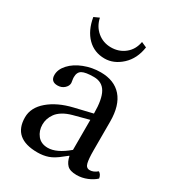

<svg xmlns="http://www.w3.org/2000/svg" viewBox="-161 -745 779 852"><g transform="rotate(30 228.5 -318.5)"><path d="M291 -79.1V-232.9L211.9 -211.9Q185.1 -204.6 166 -192.9Q147 -181.2 136.7 -167Q126.5 -152.8 121.8 -138.4Q117.2 -124 117.2 -108.9Q117.2 -77.1 135.7 -54Q154.3 -30.8 189 -30.8Q233.9 -30.8 291 -79.1ZM291 -47.9H289.1L269 -32.2Q238.8 -7.3 213.9 1.2Q189 9.8 159.2 9.8Q34.2 9.8 34.2 -98.1Q34.2 -147.9 79.8 -186.8Q125.5 -225.6 199.2 -243.2L291 -265.1Q291 -338.4 271.5 -372.1Q252 -405.8 210 -405.8Q167 -405.8 149.9 -396Q132.8 -386.2 132.8 -360.8Q132.8 -353 134.5 -344Q136.2 -335 136.2 -332Q136.2 -316.9 122.3 -304.4Q108.4 -292 87.9 -292Q53.2 -292 53.2 -326.2Q53.2 -355 77.4 -381.3Q101.6 -407.7 141.8 -423.3Q182.1 -439 226.1 -439Q295.9 -439 333.5 -396Q371.1 -353 371.1 -270V-123Q371.1 -80.1 376.2 -59.1Q381.3 -38.1 399.9 -38.1Q418.9 -38.1 438 -54.2Q451.7 -46.9 455.1 -26.9Q438.5 -11.2 412.8 -0.7Q387.2 9.8 359.9 9.8Q325.7 9.8 311 -5.4Q296.4 -20.5 291 -47.9ZM74.2 -634.8 101.1 -647Q109.4 -606.9 138.9 -582Q168.5 -557.1 209 -557.1Q249.5 -557.1 279.5 -581.1Q309.6 -605 316.9 -647L344.2 -634.8Q335.4 -573.2 295.7 -536.6Q255.9 -500 209 -500Q156.2 -500 120.6 -535.6Q85 -571.3 74.2 -634.8Z"/></g></svg>

Font: Common Serif
Style: Regular
Weight: 400
Designer: Philipp H. Poll, Khaled Hosny
Foundry: Stefan Peev, Context Ltd.
Version: Version 1.026